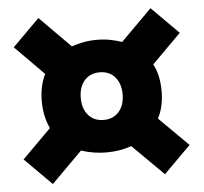

<svg xmlns="http://www.w3.org/2000/svg" viewBox="-50 -732 843 795"><g transform="rotate(-5 371.0 -334.0)"><path d="M138 11 26 -101 146 -221Q122 -271 122 -334Q122 -398 146 -446L26 -567L138 -679L266 -550Q289 -558 315.5 -563Q342 -568 371 -568Q400 -568 426 -563Q452 -558 475 -550L604 -679L716 -567L595 -446Q608 -423 614 -394.5Q620 -366 620 -334Q620 -302 614 -274Q608 -246 595 -221L716 -101L604 11L475 -117Q452 -109 426 -104.5Q400 -100 371 -100Q343 -100 316.5 -104.5Q290 -109 266 -117ZM371 -235Q411 -235 434.5 -262Q458 -289 458 -334Q458 -379 434.5 -406Q411 -433 371 -433Q331 -433 307.5 -406Q284 -379 284 -334Q284 -289 307.5 -262Q331 -235 371 -235Z"/></g></svg>

Font: Gantari Black
Style: Regular
Weight: 900
Version: Version 1.000